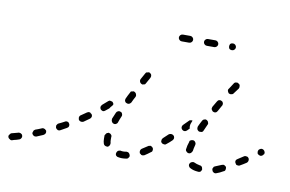

<svg xmlns="http://www.w3.org/2000/svg" viewBox="-54 -458 842 557"><g transform="rotate(10 367.0 -180.0)"><path d="M29 8Q33 7 35 3Q37 0 36 -4Q35 -6 34 -8Q33 -9 31 -10Q29 -11 27 -11Q25 -12 24 -11Q16 -9 9 -7Q6 -6 5 -6Q1 -5 -1 -1Q-4 2 -3 6Q-2 10 2 12Q5 15 9 14Q11 13 15 12Q21 11 29 8ZM563 9Q566 6 567 2Q567 0 566 -2Q566 -4 565 -5Q564 -7 562 -8Q560 -9 558 -9Q548 -11 542 -14Q538 -16 534 -14Q530 -13 528 -9Q527 -7 527 -5Q527 -3 528 -1Q529 0 530 2Q531 3 533 4Q542 9 555 10Q559 11 563 9ZM344 9Q346 9 348 8Q350 7 351 5Q352 4 353 2Q353 0 353 -2Q352 -6 349 -9Q346 -11 342 -11Q337 -10 332 -10Q328 -10 324 -11Q322 -11 320 -10Q318 -10 316 -8Q315 -7 314 -5Q313 -3 313 -2Q312 3 315 6Q318 9 322 9Q327 10 332 10Q338 10 344 9ZM634 -9Q635 -13 634 -17Q633 -19 631 -20Q630 -21 628 -22Q626 -23 624 -22Q622 -22 620 -21Q611 -17 603 -14Q601 -13 599 -12Q598 -10 597 -8Q596 -7 596 -5Q596 -3 597 -1Q598 3 602 5Q606 7 610 5Q619 2 629 -4Q633 -5 634 -9ZM102 -23Q103 -26 102 -30Q101 -32 99 -33Q98 -35 96 -35Q94 -36 92 -36Q90 -36 88 -35Q79 -31 70 -28Q66 -26 65 -22Q63 -18 64 -15Q66 -11 70 -9Q74 -8 77 -9Q87 -13 96 -17Q100 -19 102 -23ZM416 -28Q417 -32 415 -35Q413 -37 412 -38Q410 -39 408 -40Q406 -40 404 -39Q402 -39 401 -38Q392 -32 384 -27Q381 -25 380 -21Q379 -17 381 -13Q382 -12 384 -11Q385 -9 387 -9Q389 -8 391 -9Q393 -9 395 -10Q403 -15 412 -22Q416 -24 416 -28ZM273 -23Q274 -21 275 -19Q276 -18 278 -17Q280 -16 282 -16Q284 -15 286 -16Q289 -17 291 -21Q293 -25 292 -29Q291 -32 291 -37Q291 -40 291 -45Q292 -49 289 -52Q287 -55 282 -56Q280 -56 279 -55Q277 -55 275 -53Q274 -52 273 -50Q272 -49 271 -47Q271 -41 271 -37Q271 -29 273 -23ZM695 -46Q696 -50 694 -54Q692 -56 691 -57Q689 -58 687 -58Q685 -59 683 -58Q681 -58 680 -57Q671 -51 663 -46Q659 -44 658 -40Q657 -36 660 -32Q661 -30 662 -29Q664 -28 666 -28Q668 -27 670 -28Q672 -28 673 -29Q682 -34 691 -40Q694 -42 695 -46ZM513 -42Q515 -39 519 -38Q521 -38 523 -38Q525 -39 527 -40Q528 -41 529 -43Q530 -44 531 -46Q532 -54 535 -65Q536 -69 534 -72Q532 -76 528 -77Q526 -78 524 -77Q522 -77 520 -76Q519 -75 517 -74Q516 -72 516 -70Q512 -59 511 -49Q510 -45 513 -42ZM165 -55Q166 -59 164 -62Q163 -64 162 -65Q160 -67 158 -67Q156 -68 154 -67Q152 -67 151 -66Q142 -61 133 -57Q131 -56 130 -54Q129 -53 128 -51Q128 -49 128 -47Q128 -45 129 -43Q131 -40 135 -38Q139 -37 142 -39Q151 -44 160 -49Q164 -51 165 -55ZM470 -70Q471 -72 471 -74Q471 -76 470 -78Q470 -80 468 -81Q465 -84 461 -84Q457 -84 454 -82Q446 -74 439 -68Q438 -67 437 -65Q436 -63 436 -61Q436 -59 436 -57Q437 -56 438 -54Q441 -51 445 -51Q449 -50 452 -53Q460 -59 468 -67Q469 -68 470 -70ZM735 -72Q737 -73 737 -75Q737 -77 737 -79Q736 -81 735 -83Q733 -86 729 -87Q725 -88 721 -85Q719 -84 718 -82Q717 -80 717 -78Q716 -77 717 -75Q717 -73 718 -71Q721 -68 725 -67Q729 -66 732 -69H733Q734 -70 735 -72ZM225 -93Q226 -97 223 -101Q222 -102 220 -103Q219 -105 217 -105Q215 -105 213 -105Q211 -104 209 -103Q201 -97 193 -92Q191 -91 190 -89Q189 -88 189 -86Q188 -84 189 -82Q189 -80 190 -78Q192 -75 196 -74Q200 -73 204 -75Q212 -81 221 -87Q224 -89 225 -93ZM284 -94Q284 -92 285 -90Q286 -88 287 -87Q289 -85 290 -85Q294 -83 298 -85Q302 -87 303 -91Q306 -100 310 -109Q312 -113 310 -117Q309 -121 305 -122Q303 -123 301 -123Q299 -123 297 -122Q295 -121 294 -120Q293 -119 292 -117Q288 -107 284 -98Q284 -96 284 -94ZM497 -99Q493 -99 490 -102Q487 -105 487 -109Q487 -113 490 -116L504 -130Q506 -133 509 -133Q512 -134 515 -133Q514 -130 513 -128Q510 -122 510 -116Q510 -112 511 -109L504 -102Q501 -99 497 -99ZM533 -111Q535 -107 539 -105Q540 -105 542 -105Q544 -105 546 -105Q548 -106 550 -107Q551 -109 552 -111Q556 -119 560 -129Q562 -132 560 -136Q559 -140 555 -142Q553 -143 551 -143Q549 -143 548 -142Q546 -142 544 -140Q543 -139 542 -137Q537 -128 533 -119Q532 -115 533 -111ZM254 -115Q250 -116 247 -119Q245 -122 245 -126Q246 -130 249 -133Q256 -139 264 -146Q265 -147 267 -148Q269 -149 271 -148Q273 -148 275 -147Q277 -147 278 -145Q279 -144 280 -142Q281 -140 280 -138Q279 -137 278 -135Q274 -131 271 -126Q266 -122 261 -118Q258 -115 254 -115ZM312 -159Q312 -157 312 -156Q313 -154 314 -152Q316 -151 317 -150Q321 -148 325 -149Q329 -151 331 -154Q335 -163 340 -172Q342 -176 340 -180Q339 -184 335 -186Q333 -187 331 -187Q330 -187 328 -186Q326 -186 324 -185Q323 -183 322 -181Q317 -172 313 -163Q312 -161 312 -159ZM564 -179Q563 -177 564 -175Q565 -173 566 -172Q567 -170 569 -169Q573 -167 576 -168Q580 -169 582 -173Q587 -182 592 -191Q593 -192 593 -194Q593 -196 593 -198Q592 -200 591 -202Q590 -203 588 -204Q585 -206 581 -205Q577 -204 575 -200Q570 -192 565 -183Q564 -181 564 -179ZM345 -219Q346 -215 349 -213Q351 -212 353 -211Q355 -211 357 -212Q359 -212 361 -213Q362 -215 363 -216L373 -234Q375 -238 374 -242Q373 -246 369 -248Q368 -249 366 -249Q364 -249 362 -248Q360 -248 358 -247Q357 -246 356 -244L346 -226Q344 -223 345 -219ZM601 -236Q602 -232 605 -229Q607 -228 609 -228Q611 -227 612 -228Q614 -228 616 -229Q618 -230 619 -232L631 -248Q633 -252 632 -256Q632 -260 628 -262Q627 -263 625 -264Q623 -264 621 -264Q619 -264 617 -263Q615 -262 614 -260L603 -243Q600 -240 601 -236ZM473 -357Q476 -360 476 -364Q476 -368 473 -371Q470 -374 466 -374H444Q440 -374 437 -371Q434 -368 434 -364Q434 -360 437 -357Q440 -354 444 -354H466Q470 -354 473 -357ZM547 -357Q550 -360 550 -364Q550 -368 547 -371Q544 -374 540 -374H518Q514 -374 511 -371Q508 -368 508 -364Q508 -360 511 -357Q514 -354 518 -354H540Q544 -354 547 -357ZM599 -357Q602 -360 602 -364Q602 -368 599 -371Q596 -374 592 -374Q587 -374 584 -371Q582 -368 582 -364Q582 -360 584 -357Q587 -354 592 -354Q596 -354 599 -357Z"/></g></svg>

Font: FRB American Cursive Dashed Light
Style: Italic
Weight: 300
Italic angle: -25°
Version: Version 2.0;Modular Font Editor K font №1